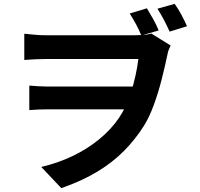

<svg xmlns="http://www.w3.org/2000/svg" viewBox="-20 -887 1040 996"><path d="M742 -844Q759 -816 775.5 -786.5Q792 -757 803 -729L713 -703Q701 -733 686 -760.5Q671 -788 653 -817ZM886 -867Q904 -842 921 -810.5Q938 -779 950 -751L860 -723Q846 -754 830.5 -783.5Q815 -813 797 -842ZM106 -712Q127 -710 157.5 -707Q188 -704 220 -704Q237 -704 272 -704Q307 -704 353.5 -704Q400 -704 450 -704Q500 -704 546 -704Q592 -704 626 -704Q660 -704 674 -704Q697 -704 721 -705.5Q745 -707 765 -713L865 -651Q860 -640 855.5 -629Q851 -618 849 -606Q836 -543 818.5 -474.5Q801 -406 778 -343Q755 -280 727 -235Q683 -165 624.5 -105.5Q566 -46 486.5 2.5Q407 51 298 89L194 -21Q280 -41 356.5 -77.5Q433 -114 494.5 -164.5Q556 -215 597 -275Q616 -303 632 -337.5Q648 -372 660.5 -411Q673 -450 682.5 -493Q692 -536 698 -581Q683 -581 647 -581Q611 -581 562.5 -581Q514 -581 461 -581Q408 -581 359.5 -581Q311 -581 274 -581Q237 -581 221 -581Q194 -581 163 -579.5Q132 -578 106 -576ZM703 -320Q683 -320 646 -320Q609 -320 563 -320Q517 -320 467.5 -320Q418 -320 372.5 -320Q327 -320 291 -320Q255 -320 234 -320Q207 -320 183 -319Q159 -318 132 -316V-443Q155 -441 181 -439.5Q207 -438 230 -438Q251 -438 289 -438Q327 -438 374.5 -438Q422 -438 473 -438Q524 -438 571 -438Q618 -438 654.5 -438Q691 -438 710 -438Z"/></svg>

Font: Noto Sans KR
Style: Bold
Weight: 700
Designer: Ryoko NISHIZUKA  (kana, bopomofo & ideographs); Paul D. Hunt (Latin, Greek & Cyrillic); Sandoll Communications , Soo-you
Foundry: Adobe
Version: Version 2.004-H2;hotconv 1.0.118;makeotfexe 2.5.65603